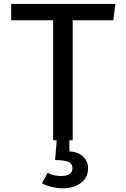

<svg xmlns="http://www.w3.org/2000/svg" viewBox="-20 -727 655 995"><path d="M356.9 0H339.5V56.9Q388.2 61.5 412.3 85.9Q436.4 110.3 436.4 145.1Q436.4 177.9 419 201.3Q401.5 224.6 372.1 236.7Q342.6 248.7 306.7 248.7Q275.4 248.7 246.7 241.5Q217.9 234.4 197.4 222.6L226.7 168.7Q241 176.4 259.7 180.8Q278.5 185.1 295.4 185.1Q355.4 185.1 355.4 144.6Q355.4 120 333.3 111.3Q311.3 102.6 265.6 102.6L273.8 0H255.4V-622.1H37.9V-706.7H577.9L567.2 -622.1H356.9Z"/></svg>

Font: Fira Code Fixed Retina
Style: Regular
Weight: 450
Monospace: yes
Designer: Carrois Corporate, Edenspiekermann AG, Nikita Prokopov
Foundry: Carrois Corporate, Edenspiekermann AG, Nikita Prokopov
Version: Version 5.002